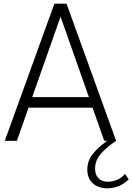

<svg xmlns="http://www.w3.org/2000/svg" viewBox="-20 -770 724 1050"><path d="M663.8 181.2 683.8 211.2Q635 260 562.5 260Q513.8 257.5 485.6 230.6Q457.5 203.8 457.5 157.5Q457.5 111.2 485 75Q512.5 38.8 566.2 0H550L486.2 -181.2H136.2L72.5 0H6.2L277.5 -750H343.8L615 0Q561.2 36.2 530.6 71.9Q500 107.5 500 152.5Q500 185 518.1 204.4Q536.2 223.8 570 223.8Q625 223.8 663.8 181.2ZM156.2 -238.8H466.2L311.2 -678.8Z"/></svg>

Font: Now Light
Style: Regular
Weight: 300
Designer: Alfredo Marco Pradil
Foundry: Alfredo Marco Pradil
Version: Version 1.002;PS 001.002;hotconv 1.0.88;makeotf.lib2.5.64775